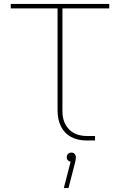

<svg xmlns="http://www.w3.org/2000/svg" viewBox="-20 -720 615 984"><path d="M425 0Q377 0 343.5 -18.5Q310 -37 292.5 -72Q275 -107 275 -154V-677H35V-700H540V-677H300V-149Q300 -93 333 -58Q366 -23 427 -23H467V0ZM307 244 342 109Q333 107 327.5 101Q322 95 322 86Q322 75 329 68.5Q336 62 346 62Q357 62 363 69.5Q369 77 369 86Q369 98 364 116L331 244Z"/></svg>

Font: MuseoModerno Thin Thin
Style: Regular
Weight: 250
Version: Version 1.003